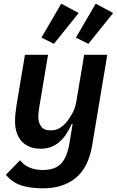

<svg xmlns="http://www.w3.org/2000/svg" viewBox="-20 -815 640 1047"><path d="M214 212Q145 212 96 196Q47 180 12 138L89 59Q112 87 143 99.5Q174 112 212 112Q242 112 266.5 105Q291 98 309.5 80.5Q328 63 340.5 33Q353 3 360 -42L376 -139H371Q357 -108 340.5 -83Q324 -58 303.5 -40.5Q283 -23 258 -13.5Q233 -4 202 -4Q166 -4 139.5 -15.5Q113 -27 96 -47Q79 -67 70.5 -94Q62 -121 62 -153Q62 -173 64 -194Q66 -215 71 -247L116 -516H242L195 -236Q193 -222 191 -207Q189 -192 189 -176Q189 -148 204 -126Q219 -104 256 -104Q285 -104 306 -117Q327 -130 346 -153Q357 -167 373.5 -195.5Q390 -224 396 -260L439 -516H565L483 -25Q463 98 393.5 155Q324 212 214 212ZM274 -576 206 -610 314 -795 409 -744ZM462 -576 394 -610 502 -795 597 -744Z"/></svg>

Font: IBM Plex Mono SemiBold
Style: Italic
Weight: 600
Italic angle: -9°
Monospace: yes
Designer: Mike Abbink, Paul van der Laan, Pieter van Rosmalen
Foundry: Bold Monday
Version: Version 2.3